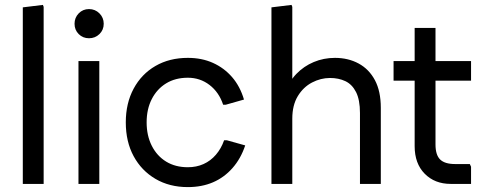

<svg xmlns="http://www.w3.org/2000/svg" viewBox="-20 -750 1985 783"><path d="M73 0V-720L155 -730L158 -722V0Z M300 0V-501H385V0ZM343 -594Q318 -594 301 -611Q284 -628 284 -653Q284 -678 301 -695.5Q318 -713 343 -713Q368 -713 385.5 -695.5Q403 -678 403 -653Q403 -628 385.5 -611Q368 -594 343 -594Z M746 13Q671 13 614 -20.5Q557 -54 525 -113Q493 -172 493 -251Q493 -329 525 -388.5Q557 -448 614 -481Q671 -514 746 -514Q803 -514 848.5 -493.5Q894 -473 926.5 -435.5Q959 -398 975 -344L901 -323H890Q873 -374 834.5 -403.5Q796 -433 746 -433Q695 -433 657.5 -410Q620 -387 599 -346Q578 -305 578 -251Q578 -197 599 -155.5Q620 -114 657.5 -91Q695 -68 746 -68Q781 -68 810 -81Q839 -94 860.5 -119Q882 -144 894 -178H905L980 -157Q962 -103 928 -64.5Q894 -26 848.5 -6.5Q803 13 746 13Z M1087 0V-720L1169 -730L1172 -722V-360L1145 -375Q1159 -418 1189 -449Q1219 -480 1259.5 -497Q1300 -514 1346 -514Q1400 -514 1442.5 -491Q1485 -468 1509 -423Q1533 -378 1533 -310V0H1448V-289Q1448 -343 1432 -374.5Q1416 -406 1388.5 -419Q1361 -432 1326 -432Q1288 -432 1252.5 -413.5Q1217 -395 1194.5 -358Q1172 -321 1172 -266V0Z M1818 0Q1753 0 1712 -41.5Q1671 -83 1671 -154V-636H1756V-161Q1756 -118 1775 -99.5Q1794 -81 1836 -81H1896L1901 -70V0ZM1585 -421V-501H1901V-421Z"/></svg>

Font: Fustat Medium
Style: Regular
Weight: 500
Designer: Mohamed Gaber, Khaled Hosny, Laura Garcia Mut
Foundry: Kief Type Foundry, Alif Type Foundry, Hard Type Foundry
Version: Version 1.007